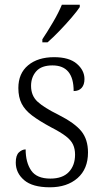

<svg xmlns="http://www.w3.org/2000/svg" viewBox="-20 -786 437 816"><path d="M192 10Q118 10 82.5 -20.5Q47 -51 47 -95Q47 -126 60.5 -138.5Q74 -151 89 -151Q89 -96 112.5 -61.5Q136 -27 194 -27Q246 -27 272.5 -55Q299 -83 299 -129Q299 -153 290.5 -171.5Q282 -190 260 -207Q238 -224 197 -245Q147 -272 116.5 -295Q86 -318 72 -345.5Q58 -373 58 -412Q58 -474 99.5 -508.5Q141 -543 210 -543Q274 -543 306.5 -515Q339 -487 339 -450Q339 -426 327 -412.5Q315 -399 293 -399Q293 -508 203 -508Q156 -508 134 -483Q112 -458 112 -421Q112 -379 140 -353.5Q168 -328 227 -299Q298 -263 326 -228Q354 -193 354 -138Q354 -68 309.5 -29Q265 10 192 10ZM160 -619Q182 -652 205.5 -692Q229 -732 243 -766H319V-756Q308 -739 284 -711Q260 -683 232.5 -654.5Q205 -626 182 -606H160Z"/></svg>

Font: Noto Serif Ethiopic SemiCondensed Light
Style: Regular
Weight: 300
Width: 4
Designer: Monotype Design Team
Foundry: Monotype Imaging Inc.
Version: Version 2.102; ttfautohint (v1.8.4.7-5d5b)